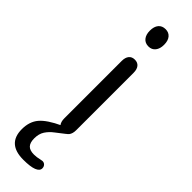

<svg xmlns="http://www.w3.org/2000/svg" viewBox="-278 -559 754 754"><g transform="rotate(45 99.0 -182.0)"><path d="M107 -561Q88 -561 77.5 -548.5Q67 -536 67 -513Q67 -491 77.5 -478Q88 -465 107 -465Q125 -465 135.5 -478Q146 -491 146 -513Q146 -536 135.5 -548.5Q125 -561 107 -561ZM73 -32Q73 -13 81.5 -2Q90 9 106 9Q122 9 130.5 -2Q139 -13 139 -32V-351Q139 -370 130.5 -380.5Q122 -391 106 -391Q90 -391 81.5 -380.5Q73 -370 73 -351ZM86 -5Q30 21 7.5 47.5Q-15 74 -15 116Q-15 197 74 197Q113 197 132 189.5Q151 182 151 168Q151 159 145.5 153Q140 147 131 147Q130 147 128.5 147.5Q127 148 125 148Q112 151 104.5 152Q97 153 89 153Q66 153 55.5 142Q45 131 45 107Q45 82 56 65Q67 48 85 34.5Q103 21 123 5Z"/></g></svg>

Font: Beiruti
Style: Regular
Weight: 400
Version: Version 1.00